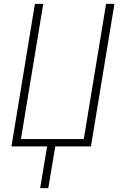

<svg xmlns="http://www.w3.org/2000/svg" viewBox="-20 -755 640 990"><path d="M187 215 223 0H39L160 -735H203L88 -38H412L527 -735H570L449 0H265L229 215Z"/></svg>

Font: Iosevka Aile Extralight
Style: Italic
Weight: 200
Italic angle: -9°
Designer: Belleve Invis
Foundry: Belleve Invis
Version: Version 31.1.0; ttfautohint (v1.8.4)